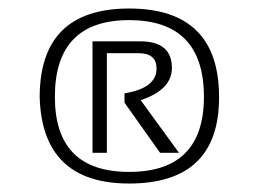

<svg xmlns="http://www.w3.org/2000/svg" viewBox="-20 -728 608 451"><path d="M197.3 -369.1V-630.9H309.1Q383.8 -630.9 383.8 -568.4Q383.8 -517.1 310.5 -492.7L400.4 -369.1H356L272.5 -486.8V-508.8Q347.7 -521 347.7 -566.9Q347.7 -603 305.7 -603H231V-369.1ZM283.2 -324.2Q459 -324.2 459 -500.5Q459 -680.7 283.2 -680.7Q108.9 -680.7 108.9 -500.5Q108.9 -324.2 283.2 -324.2ZM73.2 -499.5Q73.2 -708 283.2 -708Q494.6 -708 494.6 -499.5Q494.6 -296.9 283.2 -296.9Q79.1 -296.9 73.2 -499.5Z"/></svg>

Font: Voltera
Style: Bold
Weight: 700
Designer: Bernd Montag
Version: Version 1.301